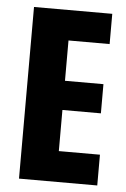

<svg xmlns="http://www.w3.org/2000/svg" viewBox="-49 -684 474 721"><g transform="rotate(5 188.0 -323.5)"><path d="M190 -271H335V-381H190V-533H345V-647H50V0H345V-116H190Z"/></g></svg>

Font: sklik
Style: Regular
Weight: 400
Designer: Joe Prince
Foundry: Joe Prince
Version: Version 1.001